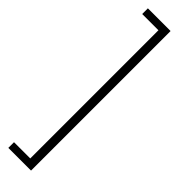

<svg xmlns="http://www.w3.org/2000/svg" viewBox="-304 -693 861 861"><g transform="rotate(45 126.5 -262.5)"><path d="M13 180V144H116V-669H13V-705H157V180Z"/></g></svg>

Font: Nunito Sans 10pt Condensed ExtraLight
Style: Regular
Weight: 250
Width: 3
Designer: Vernon Adams
Foundry: Vernon Adams
Version: Version 3.101;gftools[0.9.27]